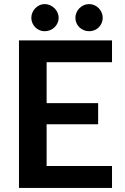

<svg xmlns="http://www.w3.org/2000/svg" viewBox="-20 -921 612 941"><path d="M529 -723V-616H208.5V-415.5H461V-312H208.5V-107.5H529V0H73V-723ZM267.5 -833.5Q267.5 -820 262 -808Q256.5 -796 247 -787Q237.5 -778 225 -773Q212.5 -768 198.5 -768Q185.5 -768 173.8 -773Q162 -778 153 -787Q144 -796 138.8 -808Q133.5 -820 133.5 -833.5Q133.5 -847 138.8 -859.2Q144 -871.5 153 -880.8Q162 -890 173.8 -895.5Q185.5 -901 198.5 -901Q212.5 -901 225 -895.5Q237.5 -890 247 -880.8Q256.5 -871.5 262 -859.2Q267.5 -847 267.5 -833.5ZM483.5 -833.5Q483.5 -820 478.2 -808Q473 -796 464 -787Q455 -778 442.8 -773Q430.5 -768 416.5 -768Q403 -768 390.8 -773Q378.5 -778 369.2 -787Q360 -796 354.8 -808Q349.5 -820 349.5 -833.5Q349.5 -847 354.8 -859.2Q360 -871.5 369.2 -880.8Q378.5 -890 390.8 -895.5Q403 -901 416.5 -901Q430.5 -901 442.8 -895.5Q455 -890 464 -880.8Q473 -871.5 478.2 -859.2Q483.5 -847 483.5 -833.5Z"/></svg>

Font: Lato TR
Style: Bold
Weight: 700
Designer: Lukasz Dziedzic
Foundry: tyPoland Lukasz Dziedzic
Version: Version 1.104 2013